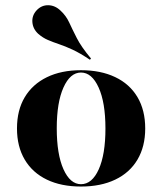

<svg xmlns="http://www.w3.org/2000/svg" viewBox="-20 -696 615 728"><path d="M287.1 11.3Q212.1 11.3 157.7 -14.9Q103.2 -41.1 73.8 -90.7Q44.4 -140.3 44.4 -208.9Q44.4 -278.2 73.8 -327.4Q103.2 -376.6 157.7 -403.2Q212.1 -429.8 287.1 -429.8Q362.1 -429.8 416.9 -403.6Q471.8 -377.4 501.2 -327.8Q530.6 -278.2 530.6 -208.9Q530.6 -140.3 501.2 -90.7Q471.8 -41.1 416.9 -14.9Q362.1 11.3 287.1 11.3ZM287.1 2.4Q329 2.4 354.4 -54Q379.8 -110.5 379.8 -208.9Q379.8 -307.3 354 -364.1Q328.2 -421 287.1 -421Q246 -421 220.6 -364.1Q195.2 -307.3 195.2 -209.7Q195.2 -111.3 220.6 -54.4Q246 2.4 287.1 2.4ZM321 -469.4Q283.9 -494.4 255.2 -507.7Q226.6 -521 203.6 -528.6Q180.6 -536.3 161.7 -544.4Q142.7 -552.4 125 -567.7Q104.8 -586.3 102.8 -611.7Q100.8 -637.1 118.5 -656.5Q137.1 -676.6 162.9 -676.2Q188.7 -675.8 209.7 -655.6Q230.6 -636.3 242.3 -610.9Q254 -585.5 271 -552Q287.9 -518.5 325 -474.2Z"/></svg>

Font: Playfair 144pt SemiExpanded Black
Style: Regular
Weight: 900
Width: 6
Designer: Claus Eggers Sørensen
Foundry: Claus Eggers Sørensen
Version: Version 2.203